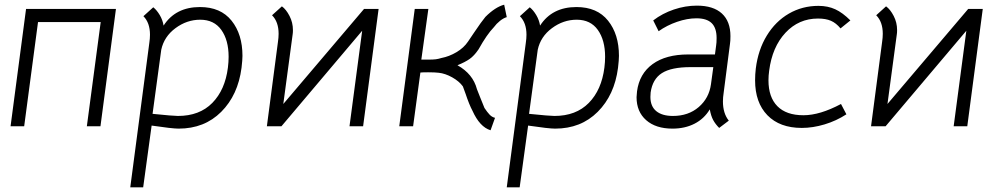

<svg xmlns="http://www.w3.org/2000/svg" viewBox="-20 -538 4271 818"><path d="M408 0H350L409 -444H142L83 0H25L91 -500H474Z M1013 -300Q1013 -283 1009 -249Q994 -133 922.5 -61.5Q851 10 741 10Q714 10 626 -3L590 260H535L616 -354Q619 -374 619 -390Q619 -441 591 -469L633 -507Q648 -495 660.5 -474Q673 -453 677 -429Q728 -508 832 -508Q920 -508 966.5 -450Q1013 -392 1013 -300ZM951 -250Q954 -274 954 -296Q954 -367 923 -410.5Q892 -454 833 -454Q776 -454 727.5 -418Q679 -382 667 -326L630 -53Q718 -44 738 -44Q830 -44 884.5 -99.5Q939 -155 951 -250Z M1531 -500H1593L1527 0H1469L1523 -407L1179 0H1117L1164 -358Q1167 -378 1167 -394Q1167 -445 1139 -473L1181 -511Q1199 -498 1213.5 -470Q1228 -442 1228 -410Q1228 -399 1227 -393L1187 -95Z M1805 -500 1775 -284Q1783 -284 1804.5 -284Q1826 -284 1837 -285.5Q1848 -287 1861 -291Q1893 -297 1924.5 -315.5Q1956 -334 1974 -361Q1980 -369 1999 -398Q2032 -447 2048 -466Q2090 -508 2128 -518L2139 -465Q2125 -461 2110 -449Q2095 -437 2084 -422Q2054 -391 2019 -328Q2000 -300 1980.5 -286.5Q1961 -273 1929 -260Q1995 -223 2012 -158L2025 -125L2044 -78Q2056 -60 2066 -49.5Q2076 -39 2089 -36L2070 17Q2024 3 1993 -66Q1979 -92 1963 -140Q1958 -155 1952 -170Q1936 -192 1906.5 -208.5Q1877 -225 1849 -228Q1833 -230 1804 -230Q1781 -230 1771 -229L1740 0H1681L1747 -500Z M2617 -300Q2617 -283 2613 -249Q2598 -133 2526.5 -61.5Q2455 10 2345 10Q2318 10 2230 -3L2194 260H2139L2220 -354Q2223 -374 2223 -390Q2223 -441 2195 -469L2237 -507Q2252 -495 2264.5 -474Q2277 -453 2281 -429Q2332 -508 2436 -508Q2524 -508 2570.5 -450Q2617 -392 2617 -300ZM2555 -250Q2558 -274 2558 -296Q2558 -367 2527 -410.5Q2496 -454 2437 -454Q2380 -454 2331.5 -418Q2283 -382 2271 -326L2234 -53Q2322 -44 2342 -44Q2434 -44 2488.5 -99.5Q2543 -155 2555 -250Z M3004 -72Q2980 -32 2939 -11Q2898 10 2845 10Q2774 10 2733 -26Q2692 -62 2692 -124Q2692 -131 2694 -149Q2704 -224 2760.5 -265Q2817 -306 2912 -306H3026L3031 -344Q3033 -355 3033 -376Q3033 -419 3012 -439.5Q2991 -460 2947 -460Q2908 -460 2864.5 -445Q2821 -430 2786 -405L2763 -451Q2802 -481 2851 -497.5Q2900 -514 2949 -514Q3019 -514 3055.5 -480.5Q3092 -447 3092 -384Q3092 -363 3090 -351L3063 -142Q3060 -123 3060 -106Q3060 -55 3085 -24L3044 7Q3028 -9 3018.5 -26.5Q3009 -44 3004 -72ZM3009 -179 3019 -252H2922Q2840 -252 2800 -226.5Q2760 -201 2752 -144Q2751 -137 2751 -125Q2751 -85 2776 -64.5Q2801 -44 2847 -44Q2913 -44 2957 -82Q3001 -120 3009 -179Z M3197 -196Q3197 -221 3200 -246Q3210 -326 3247 -386.5Q3284 -447 3341 -480Q3398 -513 3467 -513Q3507 -513 3538.5 -498.5Q3570 -484 3603 -451L3561 -417Q3542 -440 3520 -449.5Q3498 -459 3465 -459Q3383 -459 3326.5 -398.5Q3270 -338 3257 -237Q3254 -216 3254 -196Q3254 -124 3292 -85.5Q3330 -47 3403 -47Q3473 -47 3563 -95L3586 -51Q3543 -23 3493 -8Q3443 7 3396 7Q3302 7 3249.5 -47Q3197 -101 3197 -196Z M4105 -500H4167L4101 0H4043L4097 -407L3753 0H3691L3738 -358Q3741 -378 3741 -394Q3741 -445 3713 -473L3755 -511Q3773 -498 3787.5 -470Q3802 -442 3802 -410Q3802 -399 3801 -393L3761 -95Z"/></svg>

Font: Bellota Text
Style: Italic
Weight: 400
Italic angle: -7.5°
Designer: Kemie Guaida
Foundry: Kemie Guaida
Version: Version 4.001